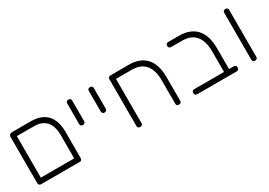

<svg xmlns="http://www.w3.org/2000/svg" viewBox="4 -1234 2659 1899"><g transform="rotate(-30 1333.0 -284.5)"><path d="M99 10Q90 10 83.5 6.5Q77 3 73.5 -3.5Q70 -10 70 -19V-544Q70 -562 80.5 -571Q91 -580 110 -580H321Q402 -580 456.5 -550Q511 -520 538.5 -461.5Q566 -403 566 -316V-20Q566 -10 563 -3.5Q560 3 553.5 6.5Q547 10 538 10Q529 10 522.5 7.5Q516 5 512.5 -0.5Q509 -6 509 -13V-313Q509 -382 488 -428.5Q467 -475 426 -498.5Q385 -522 324 -522H128V-20Q128 -10 124.5 -3.5Q121 3 115 6.5Q109 10 99 10ZM99 10 100 -48H536L537 10Z M749 -290Q740 -290 734 -293.5Q728 -297 724.5 -303.5Q721 -310 721 -319V-552Q721 -561 724.5 -567.5Q728 -574 734.5 -577Q741 -580 750 -580Q759 -580 765.5 -576.5Q772 -573 775 -567Q778 -561 778 -551V-318Q778 -309 774.5 -303Q771 -297 765 -293.5Q759 -290 749 -290Z M996 -290Q987 -290 981 -293.5Q975 -297 971.5 -303.5Q968 -310 968 -319V-552Q968 -561 971.5 -567.5Q975 -574 981.5 -577Q988 -580 997 -580Q1006 -580 1012.5 -576.5Q1019 -573 1022 -567Q1025 -561 1025 -551V-318Q1025 -309 1021.5 -303Q1018 -297 1012 -293.5Q1006 -290 996 -290Z M1231 10Q1222 10 1215.5 6.5Q1209 3 1205.5 -3.5Q1202 -10 1202 -19V-551Q1202 -560 1205.5 -566.5Q1209 -573 1215.5 -576Q1222 -579 1231 -579L1437 -580Q1502 -580 1551.5 -561.5Q1601 -543 1634.5 -506Q1668 -469 1685 -414Q1702 -359 1702 -286V-20Q1702 -10 1699 -3.5Q1696 3 1689.5 6.5Q1683 10 1674 10Q1665 10 1658.5 7.5Q1652 5 1648.5 -0.5Q1645 -6 1645 -13V-283Q1645 -342 1632 -386.5Q1619 -431 1593 -461.5Q1567 -492 1529 -507Q1491 -522 1440 -522H1260V-20Q1260 -10 1256.5 -3.5Q1253 3 1247 6.5Q1241 10 1231 10Z M2249 11Q2240 11 2233.5 8.5Q2227 6 2223.5 0.5Q2220 -5 2220 -12V-283Q2220 -342 2207 -386.5Q2194 -431 2168 -461.5Q2142 -492 2104 -507Q2066 -522 2015 -522H1892Q1882 -522 1875.5 -525.5Q1869 -529 1865.5 -535.5Q1862 -542 1862 -551Q1862 -561 1865.5 -567Q1869 -573 1875.5 -576.5Q1882 -580 1891 -580H2012Q2077 -580 2126.5 -561Q2176 -542 2209.5 -505Q2243 -468 2260 -413Q2277 -358 2277 -286V-19Q2277 -9 2274 -2.5Q2271 4 2264.5 7.5Q2258 11 2249 11ZM1882 11Q1872 11 1865.5 7.5Q1859 4 1855.5 -2.5Q1852 -9 1852 -18Q1852 -28 1855.5 -34Q1859 -40 1865.5 -43.5Q1872 -47 1881 -47H2330Q2340 -47 2346 -43.5Q2352 -40 2355.5 -34Q2359 -28 2359 -18Q2359 -9 2355.5 -2.5Q2352 4 2345.5 7.5Q2339 11 2329 11Z M2542 10Q2533 10 2527 6.5Q2521 3 2517.5 -3.5Q2514 -10 2514 -19V-552Q2514 -561 2517.5 -567.5Q2521 -574 2527.5 -577Q2534 -580 2543 -580Q2552 -580 2558.5 -576.5Q2565 -573 2568 -567Q2571 -561 2571 -551V-18Q2571 -9 2567.5 -3Q2564 3 2558 6.5Q2552 10 2542 10Z"/></g></svg>

Font: Fredoka Light
Style: Regular
Weight: 300
Designer: Ben Nathan
Foundry: Milena B. Brandão, Ben Nathan
Version: Version 2.001